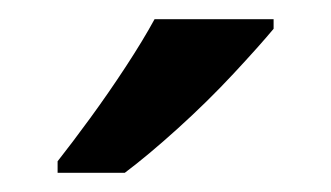

<svg xmlns="http://www.w3.org/2000/svg" viewBox="-20 -786 345 200"><path d="M265 -756Q250 -738 223 -709Q196 -680 165 -652Q134 -624 110 -606H40V-618Q55 -637 74 -663Q93 -689 111 -716.5Q129 -744 141 -766H265Z"/></svg>

Font: Noto Sans Gurmukhi Medium
Style: Regular
Weight: 500
Designer: Jelle Bosma - Monotype Design Team
Foundry: Monotype Imaging Inc.
Version: Version 2.004; ttfautohint (v1.8.4.7-5d5b)